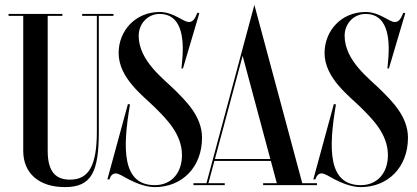

<svg xmlns="http://www.w3.org/2000/svg" viewBox="-20 -757 1703 785"><path d="M444 -700H316V-692H376V-219.5C376 -82 344 -22.5 266.5 -22.5C211.5 -22.5 175 -50.5 175 -140V-692H235V-700H15V-692H75V-140C75 -51 136.5 8 246 8C356.5 8 384 -57.5 384 -219.5V-692H444Z M613 8C724 8 806 -73 806 -194C806 -281 740 -344 695 -389C650 -434 547 -508 547 -611C547 -658 582 -700 633 -700C719 -700 734 -609 725 -510L722 -477H728L795 -703L787 -705C777 -679 768 -667 752 -667C729 -667 690 -708 633 -708C534 -708 465 -632 465 -540C465 -437 568 -363 613 -318C658 -273 724 -210 724 -123C724 -49 680 0 613 0C477 0 481.5 -153.5 511.5 -330L503 -331.5L419 -23.5H427.5C431.5 -37.5 439.5 -47.5 452.5 -48C465 -48.5 480.5 -37 506.5 -23.5C535.5 -8.5 576 8 613 8Z M1020 -737 968 -544V-543.7L824.1 -8H770.9V0H898.9V-8H832.1L856.5 -99H1087.4L1111.8 -8H1055.9V0H1275.9V-8H1215.8ZM972 -528.8 1085.2 -107H858.7Z M1455 8C1566 8 1648 -73 1648 -194C1648 -281 1582 -344 1537 -389C1492 -434 1389 -508 1389 -611C1389 -658 1424 -700 1475 -700C1561 -700 1576 -609 1567 -510L1564 -477H1570L1637 -703L1629 -705C1619 -679 1610 -667 1594 -667C1571 -667 1532 -708 1475 -708C1376 -708 1307 -632 1307 -540C1307 -437 1410 -363 1455 -318C1500 -273 1566 -210 1566 -123C1566 -49 1522 0 1455 0C1319 0 1323.5 -153.5 1353.5 -330L1345 -331.5L1261 -23.5H1269.5C1273.5 -37.5 1281.5 -47.5 1294.5 -48C1307 -48.5 1322.5 -37 1348.5 -23.5C1377.5 -8.5 1418 8 1455 8Z"/></svg>

Font: Picaflor 48 pt
Style: Regular
Weight: 400
Designer: Ariel Martín Pérez
Foundry: Tunera Type Foundry
Version: Version 1.000;hotconv 1.0.109;makeotfexe 2.5.65596